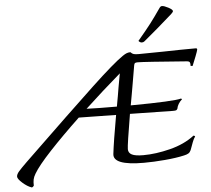

<svg xmlns="http://www.w3.org/2000/svg" viewBox="-140 -1073 1382 1257"><g transform="rotate(-5 551.5 -444.5)"><path d="M1175 -694Q1174 -687 1160 -650.5Q1146 -614 1136 -591L1123 -592Q1124 -609 1120 -616Q1116 -623 1104 -624Q822 -646 780 -646Q766 -646 761.5 -642.5Q757 -639 755 -627L735 -510Q729 -476 723 -441Q717 -406 710 -369Q995 -371 1042 -385L1048 -380Q1018 -353 1012 -320Q1008 -313 1003 -311Q998 -309 982 -309L700 -314Q666 -113 666 -85Q666 -60 689 -48.5Q712 -37 764 -37Q846 -37 941 -61Q1036 -85 1102 -136Q1105 -136 1108 -134Q1111 -132 1112 -128Q1102 -119 1085 -70Q1076 -44 1075 -43Q1069 -29 1058.5 -22.5Q1048 -16 1029 -12Q977 0 902 6.5Q827 13 763 13Q558 13 569 -63Q578 -141 609 -315L429 -318L364 -319Q249 -210 164 -119Q79 -28 50 22Q38 42 34.5 59Q31 76 32 99Q28 105 23 108Q18 111 16 109Q-11 100 -41.5 73Q-72 46 -72 31Q-72 16 -55.5 -3Q-39 -22 0 -60Q323 -372 474.5 -514Q626 -656 687 -697Q703 -708 714 -712Q725 -716 738 -716Q748 -705 759 -702Q770 -699 791 -699L949 -701Q1074 -704 1166 -704Q1177 -704 1175 -694ZM619 -369 625 -403 631 -436Q637 -476 657 -584Q537 -481 420 -372Q495 -369 619 -369ZM819 -773Q807 -773 797 -785Q856 -855 885 -893Q914 -931 954 -989Q961 -999 970 -999Q984 -999 1011.5 -984.5Q1039 -970 1039 -960Q1039 -954 1025 -941Q987 -907 927.5 -856Q868 -805 836 -779Q829 -773 819 -773Z"/></g></svg>

Font: Charmonman
Style: Bold
Weight: 700
Designer: Ekaluck Peanpanawate
Foundry: Cadson Demak Co.,Ltd.
Version: Version 1.000; ttfautohint (v1.6)